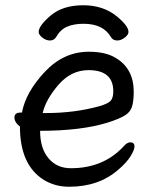

<svg xmlns="http://www.w3.org/2000/svg" viewBox="-20 -690 583 734"><path d="M155.3 -257.8Q266.1 -257.8 360.4 -284.2Q394 -293.9 403.6 -305.4Q413.1 -316.9 413.1 -340.8Q413.1 -421.9 318.4 -421.9Q252 -421.9 203.6 -366Q155.3 -310.1 143.1 -257.8ZM244.1 23.9Q190.9 23.9 147.9 -2Q56.2 -59.1 56.2 -206.1Q35.2 -222.2 35.2 -241Q35.2 -259.8 60.1 -259.8H64Q78.1 -336.9 150.6 -414.6Q223.1 -492.2 319.3 -492.2Q383.3 -492.2 421.4 -469.2Q491.2 -428.2 491.2 -339.8Q491.2 -305.2 485.1 -283.7Q479 -262.2 458 -249Q437 -235.8 391.1 -221.2Q290 -189.9 133.3 -189.9Q133.3 -123 165.3 -85Q197.3 -46.9 251 -46.9Q374 -46.9 451.2 -128.9Q465.3 -146 478 -146Q494.1 -146 494.1 -129.9Q494.1 -117.2 479.2 -93Q464.4 -68.8 433.1 -42Q358.4 23.9 244.1 23.9ZM428.2 -535.2Q412.1 -535.2 404.3 -547.9Q375 -599.1 299.3 -599.1Q262.2 -599.1 236.6 -588.1Q210.9 -577.1 194.3 -547.9Q186 -535.2 171.1 -535.2Q156.2 -535.2 142.1 -546.1Q127.9 -557.1 127.9 -567.9Q127.9 -591.8 174.1 -630.9Q220.2 -669.9 298.3 -669.9Q375 -669.9 427.2 -627Q471.2 -590.8 471.2 -567.9Q471.2 -557.1 456.8 -546.1Q442.4 -535.2 428.2 -535.2Z"/></svg>

Font: LXGW WenKai GB Screen
Style: Regular
Weight: 400
Designer: LXGW / Fontworks Inc.
Foundry: LXGW / Fontworks Inc.
Version: Version 1.321;February 19, 2024;FontCreator 14.0.0.2901 64-b